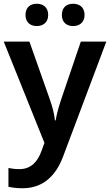

<svg xmlns="http://www.w3.org/2000/svg" viewBox="-20 -764 587 1024"><path d="M116 -684C116 -644 143 -625 176 -625C209 -625 237 -644 237 -684C237 -726 209 -744 176 -744C143 -744 116 -726 116 -684ZM310 -684C310 -644 336 -625 370 -625C403 -625 431 -644 431 -684C431 -726 403 -744 370 -744C336 -744 310 -726 310 -684ZM0 -542 217 -2 201 42C181 97 146 138 84 138C61 138 39 135 25 132V232C43 236 67 240 100 240C204 240 275 180 316 72L547 -542H411L307 -236C294 -197 282 -156 277 -122H273C269 -160 259 -197 245 -236L137 -542Z"/></svg>

Font: Noto Sans Ol Chiki SemiBold
Style: Regular
Weight: 600
Designer: Monotype Design Team, Lewis McGuffie
Foundry: Monotype Imaging Inc.
Version: Version 2.003